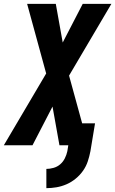

<svg xmlns="http://www.w3.org/2000/svg" viewBox="-45 -755 599 998"><path d="M196 223V123Q214 123 233.5 117.5Q253 112 268 99Q283 86 292 68Q301 50 305 31L310 0H264L228 -201L124 0H-25L195 -373L96 -735H245L281 -534L385 -735H534L314 -362L382 -114H449L425 31Q420 57 411.5 83Q403 109 387 132Q371 155 348.5 173.5Q326 192 300.5 203Q275 214 248.5 218.5Q222 223 196 223Z"/></svg>

Font: Iosevka Heavy Oblique
Style: Regular
Weight: 900
Italic angle: -9°
Monospace: yes
Designer: Belleve Invis
Foundry: Belleve Invis
Version: Version 32.5.0; ttfautohint (v1.8.4)